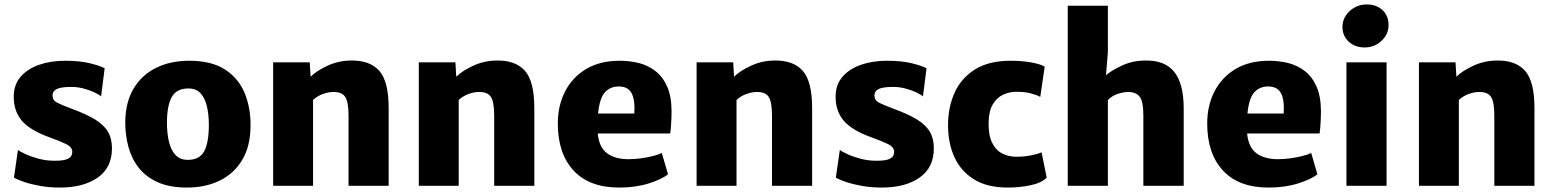

<svg xmlns="http://www.w3.org/2000/svg" viewBox="-20 -838 7005 866"><path d="M43 -37 61 -162Q69 -155 94.2 -143.2Q119.5 -131.5 154 -122.2Q188.5 -113 225 -113Q268.5 -112.5 287.2 -122.2Q306 -132 306 -153Q306 -175 276.5 -189Q247 -203 205 -218Q113.5 -251 77.5 -294.8Q41.5 -338.5 42 -402Q42 -456 73.2 -492Q104.5 -528 157 -546Q209.5 -564 273 -564Q341.5 -564 387.5 -552.2Q433.5 -540.5 452 -530L436 -403Q426 -412 404.5 -422Q383 -432 356 -439Q329 -446 302 -446Q255.5 -446 236.2 -436.5Q217 -427 217 -408Q217 -385.5 237.5 -375Q258 -364.5 302 -348Q368 -324 408.2 -299.5Q448.5 -275 466.8 -244Q485 -213 485 -169Q485 -82 420.8 -37Q356.5 8 250 8Q204 8 162.5 0.8Q121 -6.5 89.8 -17Q58.5 -27.5 43 -37Z M823 8Q746 8 692.2 -15.8Q638.5 -39.5 606 -81Q573.5 -122.5 559 -176.2Q544.5 -230 545 -290Q546.5 -379 583.5 -440Q620.5 -501 685 -532.5Q749.5 -564 833 -564Q936 -564 997.2 -523Q1058.5 -482 1085 -414.5Q1111.5 -347 1110 -267Q1109 -177.5 1072.2 -116.2Q1035.5 -55 971 -23.5Q906.5 8 823 8ZM827 -117Q880.5 -117 901.2 -156.2Q922 -195.5 922 -275Q922 -320 913.5 -357.2Q905 -394.5 885 -416.8Q865 -439 830 -439Q775.5 -439 754.2 -399.5Q733 -360 733 -284Q733 -238 741.8 -200Q750.5 -162 771 -139.5Q791.5 -117 827 -117Z M1212 0V-557H1377L1381 -492Q1407.5 -518.5 1457.2 -541.5Q1507 -564.5 1563 -565Q1648 -566.5 1690.5 -518.8Q1733 -471 1733 -351V0H1552V-318Q1552 -379 1536.5 -401.8Q1521 -424.5 1481 -423Q1461.5 -423 1436.2 -414Q1411 -405 1392 -387V0Z M1869 0V-557H2034L2038 -492Q2064.5 -518.5 2114.2 -541.5Q2164 -564.5 2220 -565Q2305 -566.5 2347.5 -518.8Q2390 -471 2390 -351V0H2209V-318Q2209 -379 2193.5 -401.8Q2178 -424.5 2138 -423Q2118.5 -423 2093.2 -414Q2068 -405 2049 -387V0Z M2773 8Q2638 8 2567 -68.8Q2496 -145.5 2496 -281Q2496 -362 2529 -426Q2562 -490 2624.2 -527Q2686.5 -564 2775 -564Q2819.5 -564 2861 -553.8Q2902.5 -543.5 2935.5 -518.2Q2968.5 -493 2988.5 -449Q3008.5 -405 3009 -338Q3009 -308 3007.2 -281Q3005.5 -254 3003 -236H2676Q2682 -173.5 2718 -146.8Q2754 -120 2815 -120Q2842 -120 2871.5 -124Q2901 -128 2926.2 -134.5Q2951.5 -141 2965 -148L2993 -52Q2965.5 -29.5 2906.5 -10.8Q2847.5 8 2773 8ZM2771 -448Q2732.5 -448 2708.5 -421.8Q2684.5 -395.5 2677.5 -326H2841Q2845 -387 2828.8 -417.5Q2812.5 -448 2771 -448Z M3122 0V-557H3287L3291 -492Q3317.5 -518.5 3367.2 -541.5Q3417 -564.5 3473 -565Q3558 -566.5 3600.5 -518.8Q3643 -471 3643 -351V0H3462V-318Q3462 -379 3446.5 -401.8Q3431 -424.5 3391 -423Q3371.5 -423 3346.2 -414Q3321 -405 3302 -387V0Z M3750 -37 3768 -162Q3776 -155 3801.2 -143.2Q3826.5 -131.5 3861 -122.2Q3895.5 -113 3932 -113Q3975.5 -112.5 3994.2 -122.2Q4013 -132 4013 -153Q4013 -175 3983.5 -189Q3954 -203 3912 -218Q3820.5 -251 3784.5 -294.8Q3748.5 -338.5 3749 -402Q3749 -456 3780.2 -492Q3811.5 -528 3864 -546Q3916.5 -564 3980 -564Q4048.5 -564 4094.5 -552.2Q4140.5 -540.5 4159 -530L4143 -403Q4133 -412 4111.5 -422Q4090 -432 4063 -439Q4036 -446 4009 -446Q3962.5 -446 3943.2 -436.5Q3924 -427 3924 -408Q3924 -385.5 3944.5 -375Q3965 -364.5 4009 -348Q4075 -324 4115.2 -299.5Q4155.5 -275 4173.8 -244Q4192 -213 4192 -169Q4192 -82 4127.8 -37Q4063.5 8 3957 8Q3911 8 3869.5 0.8Q3828 -6.5 3796.8 -17Q3765.5 -27.5 3750 -37Z M4256 -273Q4256 -354.5 4286 -420.5Q4316 -486.5 4378.2 -525.2Q4440.5 -564 4538 -564Q4594.5 -564 4636.5 -555.5Q4678.5 -547 4692 -537L4672 -401Q4655.5 -410 4629.2 -417Q4603 -424 4563 -424Q4534 -424 4505.8 -411.5Q4477.5 -399 4458.8 -368.8Q4440 -338.5 4439 -286Q4438 -228.5 4454.8 -194.5Q4471.5 -160.5 4500.2 -145.8Q4529 -131 4564 -131Q4599.5 -131 4629.8 -137Q4660 -143 4678 -151L4701 -37Q4678 -13 4628.5 -2.5Q4579 8 4525 8Q4433 8 4373.5 -28.8Q4314 -65.5 4285 -129Q4256 -192.5 4256 -273Z M4796 0V-812H4977V-603L4968.5 -499Q4996 -522 5042.5 -543.2Q5089 -564.5 5142 -565Q5233 -567.5 5276 -514.2Q5319 -461 5319 -349V0H5137V-318Q5137 -382 5119.5 -403Q5102 -424 5066 -423Q5049 -423 5023.2 -415.2Q4997.5 -407.5 4977 -387V0Z M5702 8Q5567 8 5496 -68.8Q5425 -145.5 5425 -281Q5425 -362 5458 -426Q5491 -490 5553.2 -527Q5615.5 -564 5704 -564Q5748.5 -564 5790 -553.8Q5831.5 -543.5 5864.5 -518.2Q5897.5 -493 5917.5 -449Q5937.5 -405 5938 -338Q5938 -308 5936.2 -281Q5934.5 -254 5932 -236H5605Q5611 -173.5 5647 -146.8Q5683 -120 5744 -120Q5771 -120 5800.5 -124Q5830 -128 5855.2 -134.5Q5880.5 -141 5894 -148L5922 -52Q5894.5 -29.5 5835.5 -10.8Q5776.5 8 5702 8ZM5700 -448Q5661.5 -448 5637.5 -421.8Q5613.5 -395.5 5606.5 -326H5770Q5774 -387 5757.8 -417.5Q5741.5 -448 5700 -448Z M6053 0V-557H6234V0ZM6135 -624Q6091.5 -624 6063.2 -650.2Q6035 -676.5 6035 -717Q6035 -744.5 6050 -767.5Q6065 -790.5 6089.8 -804.2Q6114.5 -818 6144 -818Q6188.5 -818 6215.8 -792.2Q6243 -766.5 6243 -725Q6243 -684 6211.5 -654Q6180 -624 6135 -624Z M6380 0V-557H6545L6549 -492Q6575.5 -518.5 6625.2 -541.5Q6675 -564.5 6731 -565Q6816 -566.5 6858.5 -518.8Q6901 -471 6901 -351V0H6720V-318Q6720 -379 6704.5 -401.8Q6689 -424.5 6649 -423Q6629.5 -423 6604.2 -414Q6579 -405 6560 -387V0Z"/></svg>

Font: Merriweather Sans ExtraBold
Style: Regular
Weight: 800
Designer: Eben Sorkin
Foundry: Eben Sorkin
Version: Version 2.001; ttfautohint (v1.8.3)